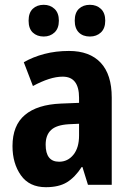

<svg xmlns="http://www.w3.org/2000/svg" viewBox="-20 -769 544 799"><path d="M267 -557Q353 -557 399 -508Q445 -459 445 -363V0H346L323 -74H320Q292 -31 258.5 -10.5Q225 10 171 10Q102 10 67 -39.5Q32 -89 32 -161Q32 -247 83.5 -290.5Q135 -334 234 -338L309 -341V-362Q309 -450 241 -450Q214 -450 183 -440Q152 -430 117 -411L79 -510Q117 -532 164.5 -544.5Q212 -557 267 -557ZM266 -252Q215 -249 192.5 -228Q170 -207 170 -167Q170 -96 226 -96Q262 -96 285.5 -125Q309 -154 309 -205V-254ZM99 -683Q99 -716 116.5 -732.5Q134 -749 162 -749Q189 -749 207 -732Q225 -715 225 -683Q225 -651 207 -634Q189 -617 162 -617Q134 -617 116.5 -633.5Q99 -650 99 -683ZM291 -683Q291 -716 308.5 -732.5Q326 -749 354 -749Q382 -749 400 -732Q418 -715 418 -683Q418 -651 400 -634Q382 -617 354 -617Q325 -617 308 -634Q291 -651 291 -683Z"/></svg>

Font: Noto Sans Lao Condensed
Style: Bold
Weight: 700
Width: 3
Designer: Monotype Design Team
Foundry: Monotype Imaging Inc.
Version: Version 2.003; ttfautohint (v1.8.4.7-5d5b)